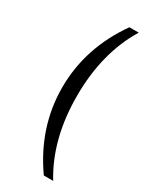

<svg xmlns="http://www.w3.org/2000/svg" viewBox="-246 -919 886 1101"><g transform="rotate(30 197.0 -368.5)"><path d="M258.8 -859.4H320.8Q195.3 -654.3 195.3 -368.7Q195.3 -83 320.8 122.1H258.8Q97.7 -106.4 97.7 -368.7Q97.7 -630.9 258.8 -859.4Z"/></g></svg>

Font: Classica
Style: Book
Weight: 400
Designer: Wojciech Kalinowski "wmk69" (wmk69@o2.pl)
Foundry: Wojciech Kalinowski "wmk69" (wmk69@o2.pl)
Version: Version 2.1.1; 2021-05-14